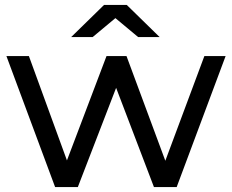

<svg xmlns="http://www.w3.org/2000/svg" viewBox="-20 -757 939 777"><path d="M203 0 6 -530H97L272 -50H229L411 -530H492L670 -50H628L807 -530H893L695 0H603L436 -438H464L295 0ZM268 -607 401 -737H493L626 -607H539L407 -717H487L355 -607Z"/></svg>

Font: Montserrat Thin Medium
Style: Regular
Weight: 500
Version: Version 9.000